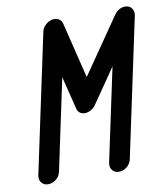

<svg xmlns="http://www.w3.org/2000/svg" viewBox="-82 -794 745 860"><g transform="rotate(-10 291.0 -364.0)"><path d="M125 -49Q121 -29 104.5 -15.5Q88 -2 68 -2Q49 -2 38 -15.5Q27 -29 31 -49L165 -679Q169 -698 186 -712Q203 -726 222 -726Q238 -726 248 -717Q258 -708 260 -694L321 -445L496 -699Q505 -712 518 -719Q531 -726 544 -726Q565 -726 575 -711.5Q585 -697 581 -679L447 -49Q443 -29 426.5 -15.5Q410 -2 390 -2Q371 -2 360 -15.5Q349 -29 353 -49L443 -472L335 -315Q327 -303 313 -295Q299 -287 285 -287Q272 -287 262.5 -294Q253 -301 250 -314L213 -463Z"/></g></svg>

Font: VDS
Style: Italic
Weight: 400
Designer: artmaker
Foundry: artmaker
Version: Version 1.000 2009 initial release